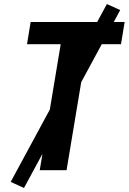

<svg xmlns="http://www.w3.org/2000/svg" viewBox="-20 -844 640 952"><path d="M177 0 281 -625H114L132 -735H598L580 -625H414L310 0ZM99 88 33 58 510 -824 576 -794Z"/></svg>

Font: Iosevka SS04 XBd Ex
Style: Italic
Weight: 800
Width: 7
Italic angle: -9°
Monospace: yes
Designer: Belleve Invis
Foundry: Belleve Invis
Version: Version 19.0.0; ttfautohint (v1.8.4)